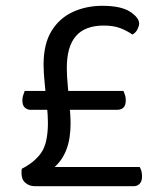

<svg xmlns="http://www.w3.org/2000/svg" viewBox="-20 -641 544 661"><path d="M384 -263H85Q74 -263 65.5 -270.5Q57 -278 57 -296Q57 -306 60 -313.5Q63 -321 65 -328H405Q408 -321 410.5 -313.5Q413 -306 413 -296Q413 -278 405 -270.5Q397 -263 384 -263ZM145 -219Q145 -242 141.5 -278Q138 -314 134 -352.5Q130 -391 130 -418Q130 -490 157.5 -534.5Q185 -579 231 -600Q277 -621 332 -621Q397 -621 428 -600.5Q459 -580 459 -560Q459 -552 453.5 -540.5Q448 -529 436 -522Q414 -537 391.5 -545Q369 -553 337 -553Q273 -553 241.5 -517Q210 -481 210 -407Q210 -381 213.5 -344Q217 -307 220 -272.5Q223 -238 223 -217Q223 -164 209 -127Q195 -90 168 -66H461Q465 -59 467 -51.5Q469 -44 469 -33Q469 -17 461 -8.5Q453 0 440 0H100Q81 0 67.5 -11.5Q54 -23 54 -45Q54 -54 55 -60Q100 -83 122.5 -116Q145 -149 145 -219Z"/></svg>

Font: Baloo Paaji 2
Style: Regular
Weight: 400
Designer: Shuchita Grover, Noopur Datye and Ek Type
Foundry: Ek Type
Version: Version 1.700